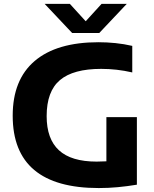

<svg xmlns="http://www.w3.org/2000/svg" viewBox="-20 -969 802 998"><path d="M493.5 8.5Q46 8.5 46 -367.5Q46 -555 160.5 -652.2Q275 -749.5 492 -749.5Q535.5 -749.5 580 -745Q624.5 -740.5 667.5 -730.5V-592.5Q626.5 -602 586.2 -606.5Q546 -611 506 -611Q361 -611 291.8 -552.8Q222.5 -494.5 222.5 -365.5Q222.5 -246.5 286.5 -187.8Q350.5 -129 482 -129Q507.5 -129 533 -130.5V-360H691.5V-9Q640 -0.5 591.5 4Q543 8.5 493.5 8.5ZM355 -797.5 212 -949H343L425.5 -858.5L508 -949H639L496 -797.5Z"/></svg>

Font: Encode Sans SemiExpanded SemiExpanded
Style: Bold
Weight: 700
Width: 6
Designer: Multiple Designers
Foundry: Impallari Type
Version: Version 3.000; ttfautohint (v1.8.3) -l 8 -r 50 -G 200 -x 14 